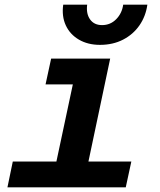

<svg xmlns="http://www.w3.org/2000/svg" viewBox="-20 -806 690 826"><path d="M199 0 317 -554H454L337 0ZM12 0 35 -111H545L521 0ZM176 -443 200 -554H386L362 -443ZM410 -613Q358 -613 319.5 -635.5Q281 -658 263 -697Q245 -736 252 -786H355Q350 -747 367.5 -722.5Q385 -698 419 -698Q455 -698 480 -723.5Q505 -749 510 -786H614Q607 -736 580 -697Q553 -658 509.5 -635.5Q466 -613 410 -613Z"/></svg>

Font: Azeret Mono Thin SemiBold
Style: Italic
Weight: 600
Italic angle: -12°
Version: Version 1.002